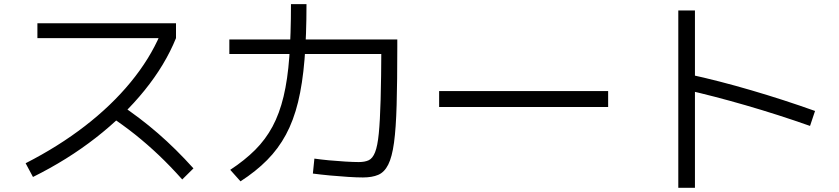

<svg xmlns="http://www.w3.org/2000/svg" viewBox="-20 -837 4040 924"><path d="M103.3 -51.4Q261.3 -132 388.8 -230.5Q516.3 -329 608.4 -441Q700.6 -553 751.6 -672.3L773.6 -653.6H160V-725H827V-653.6Q774.7 -524.6 675.8 -402.3Q577 -279.9 440.8 -173.8Q304.7 -67.6 138.7 14.7ZM857 26.7Q800 -37.3 744.3 -90.2Q688.6 -143 629.5 -190.2Q570.3 -237.3 502.3 -282L552.3 -338Q653.7 -270.4 740.2 -195.4Q826.7 -120.4 911 -26.7Z M1726.7 17Q1697.3 17 1655.2 14.3Q1613 11.7 1568.3 7.5Q1523.7 3.3 1485.7 -1.7L1493 -73.7Q1522.7 -69.4 1563 -65.5Q1603.3 -61.7 1642.6 -59.4Q1682 -57.1 1706.6 -57.1Q1735.6 -57.1 1754.5 -65.9Q1773.3 -74.7 1785.1 -104.4Q1796.9 -134 1802.9 -194.5Q1808.9 -255 1811.8 -357.7Q1814.6 -460.3 1815.3 -617L1854.6 -577H1083.7V-647H1892V-610.3Q1892 -444.3 1888.8 -332.2Q1885.7 -220 1876.2 -150.5Q1866.7 -81 1848.3 -44.7Q1830 -8.3 1800.5 4.3Q1771 17 1726.7 17ZM1088 -19.7Q1157.6 -65.4 1207.8 -115.5Q1258 -165.7 1291.5 -228Q1325 -290.4 1344.6 -372.2Q1364.3 -454 1372.3 -563.2Q1380.3 -672.3 1380.3 -817H1455Q1455 -666.3 1445.5 -550.3Q1436 -434.3 1414.4 -345.7Q1392.7 -257 1356 -189Q1319.4 -121 1265.5 -66.7Q1211.7 -12.3 1137.4 35.7Z M2093.3 -322V-398.7H2906.7V-322Z M3878.3 -231Q3723.3 -285.6 3568.8 -330.3Q3414.3 -375 3277 -406L3296.3 -479.4Q3439 -448.4 3596 -402.4Q3753 -356.4 3902.4 -303ZM3244.3 66.7V-786.7H3324.4V66.7Z"/></svg>

Font: M PLUS 2 Thin
Style: Regular
Weight: 100
Designer: Coji Morishita
Foundry: UNDERFOREST DESIGN
Version: Version 1.001